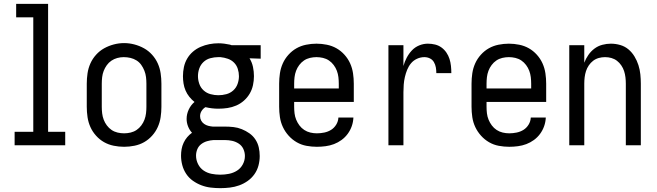

<svg xmlns="http://www.w3.org/2000/svg" viewBox="-20 -755 3415 998"><path d="M56 0V-70H153V-665H64V-735H230V-70H319V0Z M625 8Q598 8 571 2.5Q544 -3 521 -16Q498 -29 479.5 -49.5Q461 -70 450 -94.5Q439 -119 435 -146Q431 -173 431 -200V-320Q431 -347 435 -374Q439 -401 450 -425.5Q461 -450 479.5 -470.5Q498 -491 521.5 -504Q545 -517 571.5 -524Q598 -531 625 -531Q652 -531 678.5 -524Q705 -517 728.5 -504Q752 -491 770.5 -470.5Q789 -450 800 -425.5Q811 -401 815 -374Q819 -347 819 -320V-200Q819 -173 815 -146Q811 -119 800 -94.5Q789 -70 770.5 -49.5Q752 -29 729 -16Q706 -3 679 2.5Q652 8 625 8ZM625 -62Q642 -62 659 -66Q676 -70 690 -79.5Q704 -89 714.5 -103Q725 -117 731 -133Q737 -149 739 -166Q741 -183 741 -200V-320Q741 -337 739 -354Q737 -371 730.5 -387.5Q724 -404 714 -418Q704 -432 689.5 -441Q675 -450 658 -454Q641 -458 623 -458Q606 -458 589.5 -453.5Q573 -449 559 -439.5Q545 -430 535 -416Q525 -402 519 -386.5Q513 -371 511 -354Q509 -337 509 -320V-200Q509 -183 511 -166Q513 -149 519 -133Q525 -117 535.5 -103Q546 -89 560 -79.5Q574 -70 591 -66Q608 -62 625 -62Z M1125 223Q1100 223 1075 220Q1050 217 1026.5 208Q1003 199 982.5 184.5Q962 170 948 149Q934 128 927.5 103.5Q921 79 921 54Q921 37 924 20Q927 3 934.5 -13Q942 -29 953 -42Q964 -55 978 -65Q965 -79 957.5 -98Q950 -117 950 -137Q950 -162 961 -185.5Q972 -209 991 -225Q976 -237 964 -252Q952 -267 944.5 -284.5Q937 -302 934 -321Q931 -340 931 -359Q931 -383 936 -406.5Q941 -430 953 -450.5Q965 -471 983 -486.5Q1001 -502 1023 -511.5Q1045 -521 1068.5 -525.5Q1092 -530 1115 -530Q1131 -530 1146 -528Q1161 -526 1175 -523L1184 -520H1335V-450L1277 -452Q1290 -431 1295 -407Q1300 -383 1300 -359Q1300 -336 1295 -312.5Q1290 -289 1278 -268.5Q1266 -248 1248 -232Q1230 -216 1208 -206.5Q1186 -197 1162.5 -193.5Q1139 -190 1115 -190Q1098 -190 1081.5 -192Q1065 -194 1048 -198Q1036 -191 1028 -178.5Q1020 -166 1020 -151Q1020 -139 1025.5 -128.5Q1031 -118 1041 -111Q1051 -104 1062.5 -101Q1074 -98 1086 -97Q1087 -97 1088 -97Q1089 -97 1090 -97Q1093 -97 1095.5 -97Q1098 -97 1101 -97H1149Q1172 -97 1194 -94.5Q1216 -92 1237 -83.5Q1258 -75 1276.5 -62Q1295 -49 1307.5 -30Q1320 -11 1325 11Q1330 33 1330 56Q1330 81 1323.5 105.5Q1317 130 1302.5 150.5Q1288 171 1267.5 185.5Q1247 200 1223.5 208.5Q1200 217 1175 220Q1150 223 1125 223ZM1115 -260Q1136 -260 1156.5 -265.5Q1177 -271 1192.5 -285Q1208 -299 1215 -319Q1222 -339 1222 -359Q1222 -378 1216 -397Q1210 -416 1196.5 -429.5Q1183 -443 1164.5 -449.5Q1146 -456 1126 -458H1115Q1115 -458 1114.5 -458Q1114 -458 1114 -458Q1094 -458 1073.5 -452.5Q1053 -447 1038 -433Q1023 -419 1016 -399.5Q1009 -380 1009 -359Q1009 -339 1016 -319Q1023 -299 1038.5 -285Q1054 -271 1074.5 -265.5Q1095 -260 1115 -260ZM1125 153Q1148 153 1170.5 148.5Q1193 144 1212 132Q1231 120 1242 99.5Q1253 79 1253 56Q1253 37 1245 19.5Q1237 2 1221 -8.5Q1205 -19 1186.5 -23Q1168 -27 1149 -27H1101Q1098 -27 1095 -27Q1092 -27 1090 -27Q1073 -26 1056 -21Q1039 -16 1025.5 -5.5Q1012 5 1005.5 21Q999 37 999 54Q999 77 1009.5 98Q1020 119 1038.5 131.5Q1057 144 1079.5 148.5Q1102 153 1125 153Z M1627 8Q1600 8 1573 3Q1546 -2 1522.5 -15.5Q1499 -29 1480.5 -49.5Q1462 -70 1450.5 -94.5Q1439 -119 1435 -146Q1431 -173 1431 -200V-320Q1431 -347 1435 -374Q1439 -401 1450 -425.5Q1461 -450 1479.5 -470.5Q1498 -491 1521 -504Q1544 -517 1571 -522.5Q1598 -528 1625 -528Q1652 -528 1679 -522.5Q1706 -517 1729 -504Q1752 -491 1770.5 -470.5Q1789 -450 1800 -425.5Q1811 -401 1815 -374Q1819 -347 1819 -320V-225H1509V-200Q1509 -183 1511 -166Q1513 -149 1519.5 -133Q1526 -117 1536.5 -103Q1547 -89 1561.5 -79.5Q1576 -70 1593 -66Q1610 -62 1627 -62Q1646 -62 1665.5 -66Q1685 -70 1701 -80Q1717 -90 1727.5 -107Q1738 -124 1739 -144H1817Q1816 -121 1808.5 -99.5Q1801 -78 1787.5 -59.5Q1774 -41 1755.5 -27.5Q1737 -14 1716 -6Q1695 2 1672 5Q1649 8 1627 8ZM1741 -295V-320Q1741 -337 1739 -354Q1737 -371 1731 -387Q1725 -403 1714.5 -417Q1704 -431 1690 -440.5Q1676 -450 1659 -454Q1642 -458 1625 -458Q1608 -458 1591 -454Q1574 -450 1560 -440.5Q1546 -431 1535.5 -417Q1525 -403 1519 -387Q1513 -371 1511 -354Q1509 -337 1509 -320V-295Z M1999 0V-520H2077V-412Q2083 -434 2094 -455Q2105 -476 2121 -493Q2137 -510 2159 -519Q2181 -528 2204 -528Q2223 -528 2241.5 -523.5Q2260 -519 2275 -508Q2290 -497 2300.5 -481.5Q2311 -466 2316.5 -448.5Q2322 -431 2324 -412.5Q2326 -394 2326 -375H2248Q2248 -390 2245.5 -404.5Q2243 -419 2235.5 -432Q2228 -445 2214.5 -451.5Q2201 -458 2186 -458Q2166 -458 2147.5 -449.5Q2129 -441 2116.5 -426Q2104 -411 2096.5 -392.5Q2089 -374 2084.5 -354.5Q2080 -335 2078.5 -315Q2077 -295 2077 -276V0Z M2627 8Q2600 8 2573 3Q2546 -2 2522.5 -15.5Q2499 -29 2480.5 -49.5Q2462 -70 2450.5 -94.5Q2439 -119 2435 -146Q2431 -173 2431 -200V-320Q2431 -347 2435 -374Q2439 -401 2450 -425.5Q2461 -450 2479.5 -470.5Q2498 -491 2521 -504Q2544 -517 2571 -522.5Q2598 -528 2625 -528Q2652 -528 2679 -522.5Q2706 -517 2729 -504Q2752 -491 2770.5 -470.5Q2789 -450 2800 -425.5Q2811 -401 2815 -374Q2819 -347 2819 -320V-225H2509V-200Q2509 -183 2511 -166Q2513 -149 2519.5 -133Q2526 -117 2536.5 -103Q2547 -89 2561.5 -79.5Q2576 -70 2593 -66Q2610 -62 2627 -62Q2646 -62 2665.5 -66Q2685 -70 2701 -80Q2717 -90 2727.5 -107Q2738 -124 2739 -144H2817Q2816 -121 2808.5 -99.5Q2801 -78 2787.5 -59.5Q2774 -41 2755.5 -27.5Q2737 -14 2716 -6Q2695 2 2672 5Q2649 8 2627 8ZM2741 -295V-320Q2741 -337 2739 -354Q2737 -371 2731 -387Q2725 -403 2714.5 -417Q2704 -431 2690 -440.5Q2676 -450 2659 -454Q2642 -458 2625 -458Q2608 -458 2591 -454Q2574 -450 2560 -440.5Q2546 -431 2535.5 -417Q2525 -403 2519 -387Q2513 -371 2511 -354Q2509 -337 2509 -320V-295Z M2939 0V-520H3017V-429Q3025 -450 3038 -469Q3051 -488 3069.5 -502Q3088 -516 3110.5 -522Q3133 -528 3155 -528Q3180 -528 3204 -521Q3228 -514 3246.5 -498.5Q3265 -483 3278 -461.5Q3291 -440 3298.5 -416.5Q3306 -393 3308.5 -368.5Q3311 -344 3311 -320V0H3233V-320Q3233 -337 3231 -353.5Q3229 -370 3224 -385.5Q3219 -401 3209.5 -415Q3200 -429 3187 -439Q3174 -449 3158 -453.5Q3142 -458 3125 -458Q3108 -458 3092 -453.5Q3076 -449 3063 -439Q3050 -429 3040.5 -415Q3031 -401 3026 -385.5Q3021 -370 3019 -353.5Q3017 -337 3017 -320V0Z"/></svg>

Font: Zed Sans
Style: Regular
Weight: 400
Designer: Belleve Invis
Foundry: Belleve Invis
Version: Version 1.0.0; ttfautohint (v1.8.4)